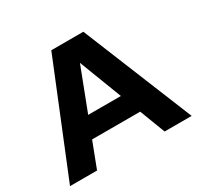

<svg xmlns="http://www.w3.org/2000/svg" viewBox="-149 -879 1092 1058"><g transform="rotate(-30 397.0 -350.0)"><path d="M612 0 550 -162H244L182 0H10L295 -700H499L784 0ZM397 -561 293 -290H501Z"/></g></svg>

Font: Copperplate Sans CC
Style: Bold
Weight: 700
Designer: indestructible type*
Foundry: Cowboy Collective
Version: Version 1.000